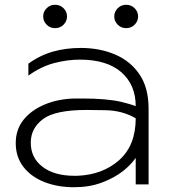

<svg xmlns="http://www.w3.org/2000/svg" viewBox="-20 -773 786 805"><path d="M291 -360Q310 -360 327 -360Q427 -360 488 -346Q529 -336 549 -328Q549 -417 489 -470Q428 -523 315 -523Q262 -523 207 -508.5Q152 -494 99 -456V-506Q147 -541 201.5 -556.5Q256 -572 319 -572Q398 -572 462.5 -544.5Q527 -517 565 -461Q603 -405 603 -317V0H549V-111Q529 -82 496 -56Q459 -27 407 -7.5Q355 12 291 12Q221 12 165.5 -10Q110 -32 78 -73.5Q46 -115 46 -173Q46 -230 78.5 -270.5Q111 -311 166.5 -334.5Q222 -358 291 -360ZM549 -277Q493 -310 420.5 -311Q348 -312 343 -312Q211 -312 160 -273.5Q109 -235 109 -175Q109 -111 158.5 -73.5Q208 -36 291 -36Q297 -36 304 -36Q410 -40 479.5 -101.5Q549 -163 549 -277ZM211 -655Q190 -655 175.5 -669.5Q161 -684 161 -704Q161 -724 175.5 -738.5Q190 -753 211 -753Q232 -753 246.5 -738.5Q261 -724 261 -704Q261 -684 246.5 -669.5Q232 -655 211 -655ZM509 -655Q488 -655 473.5 -669.5Q459 -684 459 -704Q459 -724 473.5 -738.5Q488 -753 509 -753Q530 -753 544.5 -738.5Q559 -724 559 -704Q559 -684 544.5 -669.5Q530 -655 509 -655Z"/></svg>

Font: Bounded
Style: Regular
Weight: 200
Designer: Vlad Churkin
Version: Version 1.0